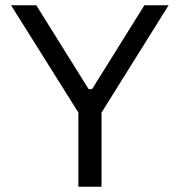

<svg xmlns="http://www.w3.org/2000/svg" viewBox="-20 -710 683 730"><path d="M278 -282 22 -690H118L317 -371H330L529 -690H621L366 -282V0H278Z"/></svg>

Font: Mozilla Text BETA
Style: Regular
Weight: 400
Designer: Studio DRAMA
Foundry: Studio DRAMA
Version: Version 0.100